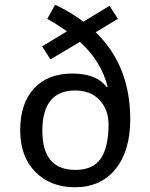

<svg xmlns="http://www.w3.org/2000/svg" viewBox="-20 -787 640 817"><path d="M434.1 -416 438 -418Q409.7 -528.3 319.8 -608.9L194.8 -534.2L159.2 -589.8L265.1 -653.8Q214.4 -688.5 181.2 -707L214.8 -767.1Q284.7 -732.9 335 -694.8L445.8 -762.2L481.9 -707L387.2 -649.9Q534.2 -507.8 534.2 -279.8Q534.2 -144.5 471.4 -67.4Q408.7 9.8 298.8 9.8Q194.8 9.8 130.4 -55.4Q65.9 -120.6 65.9 -232.9Q65.9 -347.2 124.8 -410.6Q183.6 -474.1 288.1 -474.1Q391.1 -474.1 434.1 -416ZM299.8 -401.9Q160.2 -401.9 160.2 -230Q160.2 -64 300.8 -64Q376 -64 408.9 -112.5Q441.9 -161.1 441.9 -256.8Q441.9 -319.8 404.1 -360.8Q366.2 -401.9 299.8 -401.9Z"/></svg>

Font: Droid Sans Mono
Style: Regular
Weight: 400
Monospace: yes
Foundry: Ascender Corporation
Version: Version 1.00 build 112